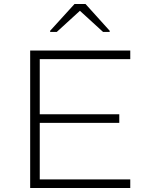

<svg xmlns="http://www.w3.org/2000/svg" viewBox="-20 -941 740 961"><path d="M131 0V-688H632V-645H179V-369H577V-326H179V-43H632V0ZM231 -781V-787L353 -921H408L529 -787V-781H496L380 -887L264 -781Z"/></svg>

Font: Saira Expanded ExtraLight
Style: Regular
Weight: 250
Width: 7
Designer: Hector Gatti with collaboration of the Omnibus-Type team
Foundry: Omnibus-Type
Version: Version 1.101